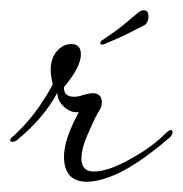

<svg xmlns="http://www.w3.org/2000/svg" viewBox="-23 -339 357 375"><path d="M147 16Q102 16 102 -33Q102 -67 131 -120Q116 -118 102.5 -130Q89 -142 89 -158Q63 -109 11 -66Q7 -62 1 -62Q-3 -62 -3 -65Q-3 -69 3 -73Q48 -114 80 -174L78 -184Q77 -189 76.5 -193.5Q76 -198 76 -202Q76 -226 89 -240Q101 -253 116 -253Q135 -253 135 -233Q135 -208 102 -169V-167Q102 -150 122 -150Q130 -150 141 -154Q153 -157 158 -157Q176 -157 176 -138Q176 -131 171 -123Q164 -113 153 -87Q140 -59 138 -46Q137 -42 136.5 -38Q136 -34 136 -30Q136 -4 160 -4Q190 -4 236 -31Q256 -42 272 -54Q288 -66 301 -79Q307 -85 311 -85Q314 -85 314 -81Q314 -76 308 -70Q238 -10 190 7Q165 16 147 16ZM177 -252Q173 -252 173 -254Q173 -259 176 -260Q203 -278 216.5 -289Q230 -300 244 -312Q251 -319 258 -319Q267 -319 267 -307Q267 -297 261 -291Q242 -281 227 -273.5Q212 -266 186 -255Q180 -252 177 -252Z"/></svg>

Font: Passions Conflict
Style: Regular
Weight: 400
Designer: Robert E. Leuschke
Foundry: Robert E. Leuschke
Version: Version 1.010; ttfautohint (v1.8.3)